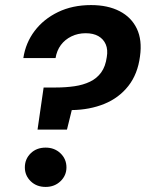

<svg xmlns="http://www.w3.org/2000/svg" viewBox="-20 -732 575 757"><path d="M128 -221 152 -387H200Q239 -387 273.5 -392Q308 -397 335 -410Q362 -423 379 -446.5Q396 -470 401 -507Q406 -536 397 -557Q388 -578 368 -589.5Q348 -601 318 -601Q287 -601 261.5 -588.5Q236 -576 220 -554.5Q204 -533 199 -503H72Q81 -563 116.5 -610Q152 -657 209 -684.5Q266 -712 339 -712Q405 -712 451.5 -688Q498 -664 519.5 -619Q541 -574 532 -510Q523 -440 486 -393Q449 -346 391.5 -322.5Q334 -299 263 -298L244 -221ZM160 5Q124 5 101 -17.5Q78 -40 78 -72Q78 -105 101 -127.5Q124 -150 160 -150Q195 -150 218.5 -127.5Q242 -105 242 -72Q242 -40 218.5 -17.5Q195 5 160 5Z"/></svg>

Font: DM Sans 36pt
Style: Bold Italic
Weight: 700
Italic angle: -10°
Designer: Colophon Foundry, Jonny Pinhorn
Foundry: Colophon Foundry
Version: Version 4.004;gftools[0.9.30]